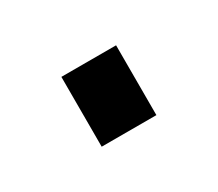

<svg xmlns="http://www.w3.org/2000/svg" viewBox="-39 -164 262 231"><g transform="rotate(-30 92.0 -48.5)"><path d="M130 0H54V-97H130Z"/></g></svg>

Font: Gemunu Libre Light
Style: Regular
Weight: 300
Designer: Puspanada Ekanayake, Sola Matas, Pathum Egodawatta, Kosala Senevirathne
Foundry: mooniak
Version: Version 1.100